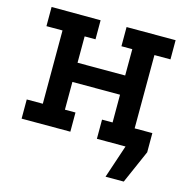

<svg xmlns="http://www.w3.org/2000/svg" viewBox="-111 -696 959 978"><g transform="rotate(15 368.5 -207.0)"><path d="M41.8 -589 300.5 -588.2V-487.8H243.2L243 -348.8H494.2L494.5 -487.8H437.2V-589H695.8V-487.8H611.2L610.5 -101.2H695.2V0H438.5V-101.2H494.2V-247.5H243L242.8 -101.2H298.5V0H41.5V-101.2H126.2L126.5 -487.8H41.8ZM531 175 589.5 0H495V-101.2H703.8V0L627 175Z"/></g></svg>

Font: Podkova VF Beta
Style: Regular
Weight: 400
Designer: Ilya Yudin
Foundry: Cyreal (www.cyreal.org)
Version: Version 2.100